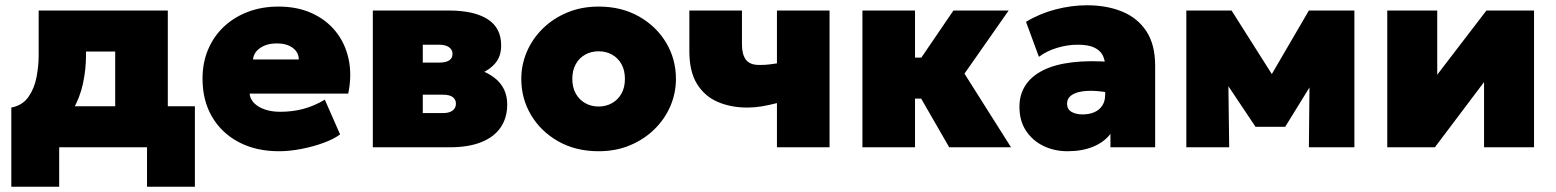

<svg xmlns="http://www.w3.org/2000/svg" viewBox="-20 -560 5915 730"><path d="M418 0V-364H307V-349Q307 -296.5 295.5 -242.5Q284 -188.5 256 -140.5Q228 -92.5 179.5 -58Q131 -23.5 57 -10L23 -151Q66 -159.5 88.5 -192Q111 -224.5 119 -267.2Q127 -310 127 -349V-520H618V0ZM23 150V-151L120 -145L152 -156H721V150H539V0H205V150Z M1041 15Q953.5 15 888 -19.5Q822.5 -54 786.2 -116Q750 -178 750 -261Q750 -321.5 771.2 -371.8Q792.5 -422 831.2 -458.5Q870 -495 922.8 -515Q975.5 -535 1039 -535Q1110 -535 1165.2 -510Q1220.5 -485 1256.5 -440.2Q1292.5 -395.5 1305.5 -335.2Q1318.5 -275 1304 -204H929Q931 -183.5 946.2 -168Q961.5 -152.5 987 -143.8Q1012.5 -135 1045 -135Q1092.5 -135 1133.5 -146Q1174.5 -157 1215 -181L1273 -49Q1250 -31.5 1210.5 -17Q1171 -2.5 1126 6.2Q1081 15 1041 15ZM942 -334H1116Q1116 -361 1093 -378Q1070 -395 1033 -395Q995 -395 969.8 -378Q944.5 -361 942 -334Z M1397.5 0V-520H1686.5Q1782 -520 1833.8 -487.2Q1885.5 -454.5 1885.5 -387Q1885.5 -347 1864.2 -321Q1843 -295 1808.2 -280.8Q1773.5 -266.5 1732.5 -262L1729.5 -307Q1810 -302.5 1859.2 -264.8Q1908.5 -227 1908.5 -163Q1908.5 -112 1883.5 -75.5Q1858.5 -39 1809.8 -19.5Q1761 0 1689.5 0ZM1587.5 -130H1663.5Q1688.5 -130 1701 -139.8Q1713.5 -149.5 1713.5 -166Q1713.5 -181 1701.8 -190.5Q1690 -200 1663.5 -200H1571.5V-322H1650.5Q1674.5 -322 1687.5 -330.2Q1700.5 -338.5 1700.5 -355Q1700.5 -371.5 1686.8 -380.8Q1673 -390 1650.5 -390H1587.5Z M2256 15Q2169 15 2102.8 -22.5Q2036.5 -60 1999.2 -122.5Q1962 -185 1962 -260Q1962 -314 1983.2 -363.5Q2004.5 -413 2043.8 -451.5Q2083 -490 2137 -512.5Q2191 -535 2256 -535Q2343 -535 2409.2 -497.5Q2475.5 -460 2512.8 -397.5Q2550 -335 2550 -260Q2550 -206 2528.8 -156.5Q2507.5 -107 2468.2 -68.5Q2429 -30 2375.2 -7.5Q2321.5 15 2256 15ZM2256 -155Q2284 -155 2306.8 -167.8Q2329.5 -180.5 2342.8 -204Q2356 -227.5 2356 -260Q2356 -292.5 2343 -316Q2330 -339.5 2307.2 -352.2Q2284.5 -365 2256 -365Q2227.5 -365 2204.8 -352.2Q2182 -339.5 2169 -316Q2156 -292.5 2156 -260Q2156 -227.5 2169.2 -204Q2182.5 -180.5 2205.2 -167.8Q2228 -155 2256 -155Z M2934 0V-168Q2902.5 -160 2875.5 -155.5Q2848.5 -151 2822 -151Q2759 -151 2709 -172.5Q2659 -194 2630 -241Q2601 -288 2601 -365V-520H2801V-391Q2801 -353 2816 -333Q2831 -313 2867 -313Q2889.5 -313 2904.8 -315Q2920 -317 2934 -319V-520H3134V0Z M3589 0 3434 -269 3605 -520H3815L3647 -280L3824 0ZM3259 0V-520H3459V-341H3619V-185H3459V0Z M4039 15Q3989 15 3947.5 -5Q3906 -25 3881 -62.8Q3856 -100.5 3856 -154Q3856 -200.5 3878.8 -235.5Q3901.5 -270.5 3946 -292.8Q3990.5 -315 4056.2 -323Q4122 -331 4208 -324L4209 -205Q4175 -212.5 4144 -214.2Q4113 -216 4089 -211.5Q4065 -207 4051 -195.8Q4037 -184.5 4037 -165.5Q4037 -145 4053.5 -135Q4070 -125 4096.5 -125Q4120.5 -125 4139.8 -133Q4159 -141 4170.5 -157.8Q4182 -174.5 4182 -201V-307Q4182 -331 4172.5 -349.8Q4163 -368.5 4140.5 -379.2Q4118 -390 4078 -390Q4038 -390 3998.8 -378Q3959.5 -366 3930 -344L3881 -477Q3933 -508.5 3993.5 -524.2Q4054 -540 4113 -540Q4187.5 -540 4246 -516.2Q4304.5 -492.5 4338.2 -441.8Q4372 -391 4372 -310V0H4202V-51Q4178 -19.5 4136 -2.2Q4094 15 4039 15Z M4490.5 0V-520H4659.5H4662.5L4859.5 -209L4774.5 -208L4956.5 -520H5129.5V0H4956.5L4959.5 -307L4998.5 -292L4866.5 -78H4753.5L4610.5 -292L4649.5 -307L4653.5 0Z M5254.5 0V-520H5444.5V-276L5631.5 -520H5812.5V0H5622.5V-248L5435.5 0Z"/></svg>

Font: Geologica Roman Black
Style: Regular
Weight: 900
Designer: Sindre Bremnes, Frode Helland
Foundry: Monokrom Skriftforlag AS
Version: Version 1.010;gftools[0.9.28]